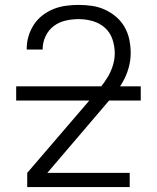

<svg xmlns="http://www.w3.org/2000/svg" viewBox="-20 -763 640 783"><path d="M91 0V-58L358 -369Q375 -389 391 -408.5Q407 -428 420 -450Q433 -472 440.5 -496.5Q448 -521 448 -546Q448 -575 438.5 -603Q429 -631 407.5 -650Q386 -669 358 -677Q330 -685 301 -685Q274 -685 247.5 -679Q221 -673 199.5 -657Q178 -641 166 -615.5Q154 -590 154 -564Q154 -563 154 -562Q154 -561 154 -561H89Q89 -562 89 -563Q89 -564 89 -565Q89 -591 96.5 -616Q104 -641 118.5 -663Q133 -685 154 -701Q175 -717 199 -726.5Q223 -736 249 -739.5Q275 -743 301 -743Q328 -743 355.5 -739Q383 -735 408 -723.5Q433 -712 454 -694Q475 -676 488.5 -652Q502 -628 507.5 -601Q513 -574 513 -546Q513 -516 504.5 -486Q496 -456 481 -429.5Q466 -403 446.5 -379Q427 -355 407 -332L173 -58H509V0ZM46 -353V-411H554V-353Z"/></svg>

Font: Iosevka SS04 Light Extended
Style: Regular
Weight: 300
Width: 7
Monospace: yes
Designer: Belleve Invis
Foundry: Belleve Invis
Version: Version 19.0.0; ttfautohint (v1.8.4)